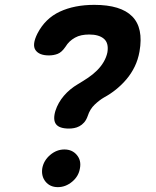

<svg xmlns="http://www.w3.org/2000/svg" viewBox="-20 -760 640 790"><path d="M154 -68Q160 -100 186.5 -122.5Q213 -145 245 -145Q277 -145 296 -122.5Q315 -100 309 -68Q304 -35 277 -12.5Q250 10 218 10Q186 10 167.5 -12.5Q149 -35 154 -68ZM134 -622Q166 -684 226 -712Q286 -740 368 -740Q477 -740 524 -692.5Q571 -645 554 -548Q548 -514 534 -485.5Q520 -457 500.5 -434Q481 -411 457.5 -392Q434 -373 408 -359Q389 -348 369.5 -329.5Q350 -311 341 -283Q335 -266 326 -256Q317 -246 306.5 -240.5Q296 -235 285 -233Q274 -231 264 -231Q224 -231 210.5 -249Q197 -267 208 -304Q219 -338 243 -366Q267 -394 301 -414Q323 -427 343 -440.5Q363 -454 379.5 -470.5Q396 -487 407 -506Q418 -525 422 -545Q428 -583 407.5 -600.5Q387 -618 347 -618Q330 -618 315.5 -615Q301 -612 288.5 -605Q276 -598 266.5 -589Q257 -580 249 -567Q234 -545 217.5 -538.5Q201 -532 181 -532Q141 -532 126 -554Q111 -576 134 -622Z"/></svg>

Font: Maple Mono
Style: Bold Italic
Weight: 700
Italic angle: -10°
Monospace: yes
Designer: subframe7536
Version: Version 7.000